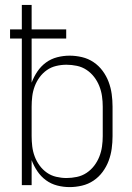

<svg xmlns="http://www.w3.org/2000/svg" viewBox="-20 -755 540 783"><path d="M264 8Q238 8 213 1.5Q188 -5 167.5 -20Q147 -35 132.5 -56.5Q118 -78 109 -102V0H69V-598H21V-635H69V-735H109V-635H250V-598H109V-418Q118 -442 132.5 -463.5Q147 -485 167.5 -500Q188 -515 213 -521.5Q238 -528 264 -528Q289 -528 314.5 -522Q340 -516 361.5 -501.5Q383 -487 398.5 -466Q414 -445 423 -421Q432 -397 435.5 -371.5Q439 -346 439 -320V-200Q439 -174 435.5 -148.5Q432 -123 423 -99Q414 -75 398.5 -54Q383 -33 361.5 -18.5Q340 -4 314.5 2Q289 8 264 8ZM251 -29Q272 -29 293.5 -33.5Q315 -38 333 -50Q351 -62 364 -79Q377 -96 385 -116Q393 -136 396 -157.5Q399 -179 399 -200V-320Q399 -341 396 -362.5Q393 -384 385 -404Q377 -424 364 -441Q351 -458 333 -470Q315 -482 293.5 -486.5Q272 -491 251 -491Q230 -491 209 -486Q188 -481 171 -469Q154 -457 141.5 -440Q129 -423 121.5 -403Q114 -383 111.5 -362Q109 -341 109 -320V-200Q109 -179 111.5 -158Q114 -137 121.5 -117Q129 -97 141.5 -80Q154 -63 171 -51Q188 -39 209 -34Q230 -29 251 -29Z"/></svg>

Font: Zed Sans Extralight
Style: Regular
Weight: 200
Designer: Belleve Invis
Foundry: Belleve Invis
Version: Version 1.0.0; ttfautohint (v1.8.4)